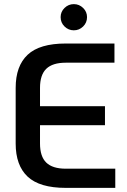

<svg xmlns="http://www.w3.org/2000/svg" viewBox="-20 -911 617 931"><path d="M56 -215V-485Q56 -591 114 -645.5Q172 -700 299 -700H535V-607H299Q235 -607 204.5 -577.5Q174 -548 174 -485V-396H489V-304H174V-215Q174 -152 204.5 -122.5Q235 -93 299 -93H539V0H299Q172 0 114 -54.5Q56 -109 56 -215ZM274 -828Q274 -854 293 -872.5Q312 -891 338 -891Q364 -891 383 -872.5Q402 -854 402 -828Q402 -801 383 -782.5Q364 -764 338 -764Q312 -764 293 -782.5Q274 -801 274 -828Z"/></svg>

Font: KoHo SemiBold
Style: Regular
Weight: 600
Designer: Cadson Demak & Katatrad Team
Foundry: Cadson Demak Co.,Ltd.
Version: Version 1.000; ttfautohint (v1.6)